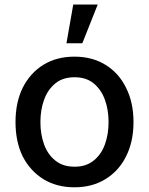

<svg xmlns="http://www.w3.org/2000/svg" viewBox="-20 -797 643 828"><path d="M300.8 10.7Q224.6 10.7 167 -24.4Q110.4 -59.6 78.1 -122.1Q46.9 -185.5 46.9 -270.5Q46.9 -355.5 78.1 -418.9Q110.4 -482.4 167 -517.6Q224.6 -552.7 300.8 -552.7Q377.9 -552.7 434.6 -517.6Q492.2 -482.4 523.4 -418.9Q555.7 -355.5 555.7 -270.5Q555.7 -185.5 523.4 -122.1Q492.2 -59.6 434.6 -24.4Q377.9 10.7 300.8 10.7ZM301.8 -78.1Q351.6 -78.1 383.8 -104.5Q417 -130.9 432.6 -174.8Q448.2 -217.8 448.2 -270.5Q448.2 -323.2 432.6 -366.2Q417 -410.2 383.8 -437.5Q351.6 -463.9 301.8 -463.9Q251 -463.9 218.8 -437.5Q185.5 -410.2 169.9 -366.2Q154.3 -323.2 154.3 -270.5Q154.3 -217.8 169.9 -174.8Q185.5 -130.9 218.8 -104.5Q251 -78.1 301.8 -78.1ZM266.6 -610.4Q273.4 -651.4 295.9 -777.3Q322.3 -777.3 401.4 -777.3Q384.8 -735.4 335 -610.4Q318.4 -610.4 266.6 -610.4Z"/></svg>

Font: DeepSea
Style: Medium
Weight: 500
Designer: Stem
Version: Version 3.019;git-0a5106e0b